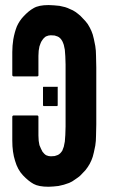

<svg xmlns="http://www.w3.org/2000/svg" viewBox="-20 -709 480 739"><path d="M123 -415Q92.8 -415 32.2 -415Q30.3 -415 28.3 -417Q27.3 -418 27.3 -419.9Q27.3 -450.2 27.3 -508.8Q27.3 -521.5 28.3 -533.2Q29.3 -544.9 31.2 -557.6Q36.1 -585 44.9 -607.4Q54.7 -628.9 69.3 -644.5Q89.8 -667 109.4 -677.7Q128.9 -689.5 167 -689.5Q175.8 -689.5 187.5 -688.5Q199.2 -687.5 209 -686.5Q219.7 -684.6 230.5 -681.6Q240.2 -678.7 250 -673.8Q260.7 -669.9 270.5 -663.1Q280.3 -656.2 290 -647.5Q298.8 -638.7 308.6 -627.9Q318.4 -617.2 325.2 -603.5Q333 -588.9 336.9 -576.2Q340.8 -563.5 346.7 -532.2Q349.6 -514.6 349.6 -494.1Q350.6 -473.6 350.6 -449.2Q350.6 -447.3 350.6 -444.3Q350.6 -444.3 350.6 -444.3Q350.6 -444.3 350.6 -443.4Q350.6 -374 350.6 -234.4Q350.6 -234.4 350.6 -234.4Q350.6 -234.4 350.6 -233.4Q350.6 -232.4 350.6 -230.5Q350.6 -207 349.6 -186.5Q349.6 -166 346.7 -148.4Q340.8 -118.2 336.9 -105.5Q333 -92.8 325.2 -78.1Q317.4 -64.5 308.6 -53.7Q298.8 -43 290 -34.2Q285.2 -29.3 279.3 -25.4Q274.4 -21.5 269.5 -18.6Q263.7 -14.6 257.8 -10.7Q252 -7.8 246.1 -4.9Q235.4 -1 225.6 2Q214.8 4.9 205.1 6.8Q195.3 7.8 185.5 8.8Q175.8 9.8 167 9.8Q128.9 9.8 109.4 -1Q89.8 -11.7 68.4 -34.2Q47.9 -55.7 38.1 -89.8Q27.3 -123 27.3 -168Q27.3 -198.2 27.3 -258.8Q27.3 -261.7 28.3 -262.7Q30.3 -264.6 32.2 -264.6Q62.5 -264.6 123 -264.6Q126 -264.6 127 -262.7Q127.9 -261.7 127.9 -258.8Q127.9 -235.4 127.9 -187.5Q127.9 -176.8 128.9 -167Q129.9 -158.2 131.8 -150.4Q134.8 -142.6 137.7 -136.7Q140.6 -129.9 143.6 -125Q146.5 -121.1 150.4 -117.2Q154.3 -113.3 158.2 -111.3Q163.1 -109.4 167 -108.4Q171.9 -107.4 175.8 -107.4Q183.6 -107.4 190.4 -108.4Q197.3 -110.4 202.1 -112.3Q207 -114.3 211.9 -119.1Q215.8 -123 219.7 -128.9Q222.7 -135.7 225.6 -144.5Q227.5 -153.3 229.5 -164.1Q230.5 -175.8 231.4 -189.5Q232.4 -204.1 232.4 -221.7Q232.4 -300.8 232.4 -460.9Q232.4 -477.5 231.4 -492.2Q230.5 -505.9 229.5 -517.6Q227.5 -527.3 225.6 -536.1Q222.7 -544.9 219.7 -550.8Q215.8 -557.6 211.9 -561.5Q207 -566.4 202.1 -568.4Q197.3 -570.3 190.4 -572.3Q183.6 -573.2 175.8 -573.2Q171.9 -573.2 167 -572.3Q163.1 -571.3 158.2 -569.3Q153.3 -567.4 150.4 -563.5Q146.5 -560.5 143.6 -555.7Q139.6 -550.8 136.7 -543.9Q134.8 -538.1 131.8 -530.3Q129.9 -522.5 128.9 -513.7Q127.9 -504.9 127.9 -494.1Q127.9 -469.7 127.9 -419.9Q128.9 -418 127 -417Q126 -415 123 -415ZM202.1 -373Q202.1 -349.6 202.1 -303.7Q202.1 -302.7 201.2 -301.8Q200.2 -300.8 200.2 -300.8Q182.6 -300.8 147.5 -300.8Q147.5 -300.8 146.5 -301.8Q145.5 -302.7 145.5 -303.7Q145.5 -326.2 145.5 -373Q145.5 -374 146.5 -375Q147.5 -375 147.5 -375Q165 -375 200.2 -375Q201.2 -375 202.1 -375Q203.1 -374 202.1 -373Z"/></svg>

Font: Typeface
Style: Regular
Weight: 400
Version: Version 1.0